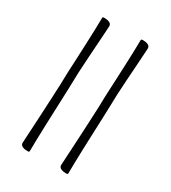

<svg xmlns="http://www.w3.org/2000/svg" viewBox="-203 -782 939 1053"><g transform="rotate(30 267.0 -256.0)"><path d="M385 166Q376 166 368 164.5Q360 163 353.5 160Q347 157 343.5 152Q340 147 340 140Q340 137 341.5 109.5Q343 82 345.5 39Q348 -4 350.5 -54.5Q353 -105 355.5 -154Q358 -203 359.5 -242.5Q361 -282 361 -303Q361 -310 362.5 -340Q364 -370 366 -414Q368 -458 370 -506Q372 -554 373.5 -598Q375 -642 375 -671Q375 -675 377.5 -676.5Q380 -678 387 -678H388Q396 -678 404 -676.5Q412 -675 418.5 -672Q425 -669 428.5 -664Q432 -659 432 -652Q432 -648 430 -617Q428 -586 425 -540Q422 -494 418.5 -443.5Q415 -393 413 -349.5Q411 -306 411 -281Q411 -275 410 -247Q409 -219 407.5 -178Q406 -137 404 -89Q402 -41 400.5 6.5Q399 54 398 94Q397 134 397 159Q397 163 394.5 164.5Q392 166 385 166ZM141 166Q132 166 124 164.5Q116 163 109.5 160Q103 157 99.5 152Q96 147 96 140Q96 137 97.5 109.5Q99 82 101.5 39Q104 -4 106.5 -54.5Q109 -105 111.5 -154Q114 -203 115.5 -242.5Q117 -282 117 -303Q117 -310 118.5 -340Q120 -370 122 -414Q124 -458 126 -506Q128 -554 129.5 -598Q131 -642 131 -671Q131 -675 133.5 -676.5Q136 -678 143 -678H144Q152 -678 160 -676.5Q168 -675 174.5 -672Q181 -669 184.5 -664Q188 -659 188 -652Q188 -648 186 -617Q184 -586 181 -540Q178 -494 174.5 -443.5Q171 -393 169 -349.5Q167 -306 167 -281Q167 -275 166 -247Q165 -219 163.5 -178Q162 -137 160 -89Q158 -41 156.5 6.5Q155 54 154 94Q153 134 153 159Q153 163 150.5 164.5Q148 166 141 166Z"/></g></svg>

Font: Briem Hand Thin
Style: Regular
Weight: 100
Designer: Gunnlaugur SE Briem, Eben Sorkin
Foundry: Sorkin Type Co.
Version: Version 1.003